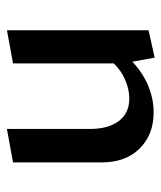

<svg xmlns="http://www.w3.org/2000/svg" viewBox="25 -494 477 568"><g transform="rotate(-90 264.0 -209.5)"><path d="M459 -428V-9L378 9L366 -57Q333 -26 294.5 -10Q256 6 216 6Q150 6 109 -35.5Q68 -77 68 -148V-410L167 -428V-183Q167 -128 190.5 -97Q214 -66 257 -66Q284 -66 312 -78Q340 -90 361 -112V-410Z"/></g></svg>

Font: Ysabeau Infant Semibold
Style: Regular
Weight: 600
Designer: Christian Thalmann (Catharsis Fonts)
Version: Version 0.003